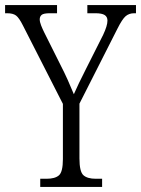

<svg xmlns="http://www.w3.org/2000/svg" viewBox="-26 -734 554 754"><path d="M132 0V-32H157Q190 -32 205.5 -45.5Q221 -59 221 -109V-326L64 -634Q49 -664 37 -673Q25 -682 2 -682H-6V-714H198V-682H170Q145 -682 137.5 -675.5Q130 -669 130 -658Q130 -648 135.5 -634Q141 -620 148 -606L211 -480Q227 -449 240 -420Q253 -391 264 -364Q272 -382 284 -407.5Q296 -433 312 -464L379 -597Q396 -633 396 -653Q396 -668 385 -675Q374 -682 349 -682H317V-714H508V-682H501Q481 -682 467.5 -670.5Q454 -659 435 -621L286 -327V-112Q286 -60 301.5 -46Q317 -32 350 -32H375V0Z"/></svg>

Font: Noto Serif Bengali Condensed Light
Style: Regular
Weight: 300
Width: 3
Designer: Juan Bruce, Universal Thirst, Indian Type Foundry and the Monotype Design Team.
Foundry: Monotype Imaging Inc.
Version: Version 2.003; ttfautohint (v1.8.4.7-5d5b)